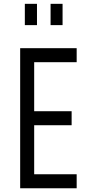

<svg xmlns="http://www.w3.org/2000/svg" viewBox="-20 -1008 472 1028"><path d="M390.5 -750V-675H163V-412.5H363.5V-337.5H163V-75H390.5V0H88V-750ZM113 -873.5V-987.5H178V-873.5ZM250.8 -873.5V-987.5H315V-873.5Z"/></svg>

Font: Mohave Light
Style: Regular
Weight: 300
Designer: Gumpita Rahayu
Foundry: Tokotype
Version: Version 2.003